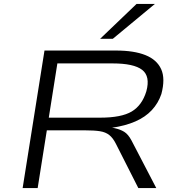

<svg xmlns="http://www.w3.org/2000/svg" viewBox="-20 -964 918 984"><path d="M96 0 208 -705H574Q667 -705 725.5 -681.5Q784 -658 806 -609.5Q828 -561 807 -482Q791 -435 758 -399.5Q725 -364 673.5 -341.5Q622 -319 552 -309H558L568 -307Q596 -301 616.5 -288.5Q637 -276 654 -244L781 0H689L574 -227Q559 -257 540 -272Q521 -287 492 -291.5Q463 -296 416 -296H220L173 0ZM230 -361H494Q602 -361 655 -392.5Q708 -424 730 -496Q751 -573 708.5 -606Q666 -639 557 -639H274ZM493 -765 680 -944H774L558 -765Z"/></svg>

Font: Nunito Sans 7pt Expanded Light
Style: Italic
Weight: 300
Width: 7
Italic angle: -9°
Designer: Vernon Adams
Foundry: Vernon Adams
Version: Version 3.101;gftools[0.9.27]